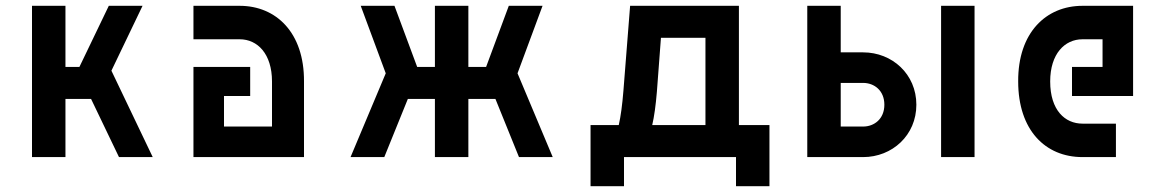

<svg xmlns="http://www.w3.org/2000/svg" viewBox="-20 -540 3995 660"><path d="M354 -520 253 -310H205V-520H90V0H205V-200H293L389 0H505L363 -297L470 -520Z M915 -260V-105H750V-210H840V-310H645V0H1025V-260C1026 -428 929 -520 804 -520H645V-405H804C865 -405 915 -355 915 -260Z M1336 -520H1220L1306 -288L1185 0H1301L1382 -200H1475V0H1590V-200H1683L1764 0H1880L1759 -288L1845 -520H1729L1651 -310H1590V-520H1475V-310H1414Z M2625 -110H2520V-520H2146L2123 -228C2119 -179 2114 -141 2107 -110H2010V100H2125V0H2510V100H2625ZM2222 -110C2229 -140 2234 -177 2238 -224L2252 -410H2405V-110Z M3020 -180C3020 -131 2985 -105 2947 -105H2870V-255H2947C2985 -255 3020 -229 3020 -180ZM2755 0H2947C3047 0 3130 -75 3130 -180C3130 -285 3047 -360 2947 -360H2870V-520H2755ZM3215 0H3330V-520H3215Z M3480 -260C3480 -93 3573 0 3701 0H3816V-115H3701C3641 -115 3590 -161 3590 -260C3590 -355 3640 -405 3701 -405H3770V-310H3665V-210H3875V-520H3701C3576 -520 3479 -428 3480 -260Z"/></svg>

Font: Grotesk 03
Style: Bold
Weight: 500
Designer: Frank Adebiaye, contributions by Jérémy Landes, Ariel Martín Pérez
Foundry: Velvetyne Type Foundry
Version: Version 3.000;Glyphs 3.1.2 (3150)